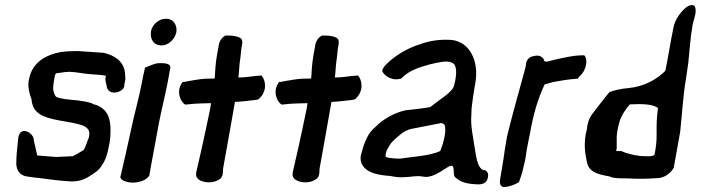

<svg xmlns="http://www.w3.org/2000/svg" viewBox="-20 -728 2839 778"><path d="M53 -160C49 -124 46 -93 46 -63V-62C48 -36 61 -18 88 -13H89C99 -12 125 -7 136 -7C182 -1 225 5 265 7C294 8 318 2 341 -13C360 -26 380 -35 394 -60C404 -73 413 -96 417 -116C420 -132 426 -153 427 -175C431 -237 423 -281 372 -302C366 -304 358 -305 354 -308V-309C333 -316 313 -319 287 -322C263 -324 223 -327 207 -336C201 -343 197 -355 195 -369C196 -386 201 -422 205 -428L207 -429V-430C207 -430 208 -430 208 -431C217 -432 230 -434 244 -436C250 -436 257 -437 262 -437C293 -436 317 -429 351 -427C367 -426 390 -425 409 -421L408 -415C408 -413 407 -410 407 -405V-404L414 -370H415C418 -360 430 -352 445 -353C461 -354 480 -363 483 -377C483 -379 484 -381 484 -386L488 -407C488 -417 487 -426 486 -436C480 -480 444 -504 400 -514L297 -521H289C269 -521 248 -520 225 -517H224C220 -515 213 -514 207 -513C193 -509 179 -504 165 -497C142 -485 109 -460 99 -413C91 -384 97 -362 102 -342L108 -325C108 -314 112 -299 120 -286C124 -279 131 -273 139 -267C182 -238 263 -238 314 -220C328 -214 343 -206 342 -184L340 -170C340 -169 338 -165 336 -161C328 -141 330 -140 319 -120C305 -111 291 -104 275 -95L207 -92L131 -98L117 -159C120 -189 56 -227 53 -160Z M468 -13C465 2 492 11 516 12C542 12 571 4 584 -15L585 -16V-17C596 -82 611 -155 624 -230C635 -285 648 -337 659 -392L670 -453C672 -467 658 -473 625 -472C605 -472 586 -460 567 -454V-451C563 -432 558 -413 555 -394C543 -330 525 -269 514 -216C496 -132 481 -67 469 -16ZM592 -602C587 -571 601 -544 635 -544C663 -544 687 -568 694 -595L695 -602C697 -624 686 -652 652 -652C623 -652 597 -628 592 -602Z M718 -393C694 -360 709 -316 731 -304L750 -306C776 -309 805 -309 835 -310L832 -289C802 -144 789 -90 775 -29V-26C771 -7 788 5 809 9C832 14 859 9 876 -7V-8C885 -16 883 -39 884 -45C896 -113 907 -171 928 -292L932 -315C959 -316 988 -320 1015 -323C1018 -323 1024 -324 1029 -327C1065 -360 1056 -403 1040 -422H1038C1038 -422 1016 -420 1015 -420H1014C989 -417 970 -414 946 -414C949 -437 949 -458 952 -479C955 -495 956 -519 959 -537L960 -542C961 -549 964 -559 959 -569C953 -578 932 -585 894 -584H893L892 -583C880 -577 870 -563 867 -548L859 -503C853 -469 852 -442 850 -410C840 -409 827 -410 812 -409C793 -408 764 -403 741 -399L727 -396H720ZM1027 -327 1029 -329Z M1109 -393C1085 -360 1100 -316 1122 -304L1141 -306C1167 -309 1196 -309 1226 -310L1223 -289C1193 -144 1180 -90 1166 -29V-26C1162 -7 1179 5 1200 9C1223 14 1250 9 1267 -7V-8C1276 -16 1274 -39 1275 -45C1287 -113 1298 -171 1319 -292L1323 -315C1350 -316 1379 -320 1406 -323C1409 -323 1415 -324 1420 -327C1456 -360 1447 -403 1431 -422H1429C1429 -422 1407 -420 1406 -420H1405C1380 -417 1361 -414 1337 -414C1340 -437 1340 -458 1343 -479C1346 -495 1347 -519 1350 -537L1351 -542C1352 -549 1355 -559 1350 -569C1344 -578 1323 -585 1285 -584H1284L1283 -583C1271 -577 1261 -563 1258 -548L1250 -503C1244 -469 1243 -442 1241 -410C1231 -409 1218 -410 1203 -409C1184 -408 1155 -403 1132 -399L1118 -396H1111ZM1418 -327 1420 -329Z M1442 -98C1440 -84 1441 -70 1450 -57C1469 -28 1505 -21 1547 -16H1548C1567 -16 1580 -8 1616 -10C1640 -10 1668 -17 1690 -13C1697 -12 1703 -11 1709 -11C1765 -16 1809 -77 1817 -49C1821 -37 1814 -14 1829 -6C1845 7 1862 15 1898 18C1901 18 1908 19 1914 19C1931 20 1951 16 1956 -5C1961 -20 1957 -32 1946 -38L1938 -39C1912 -50 1909 -101 1902 -138C1897 -174 1886 -220 1890 -264L1891 -290C1893 -311 1899 -348 1902 -369L1906 -391C1919 -465 1895 -528 1849 -554C1830 -564 1816 -567 1787 -567C1741 -567 1709 -559 1665 -543C1627 -529 1581 -503 1548 -470C1542 -465 1531 -453 1529 -442V-440V-439C1540 -417 1569 -404 1592 -407L1604 -409L1606 -410C1611 -414 1614 -418 1618 -421C1642 -441 1669 -453 1721 -467C1752 -474 1788 -484 1809 -475L1810 -474C1833 -469 1832 -425 1820 -382C1814 -355 1767 -329 1723 -294C1690 -288 1656 -285 1623 -281C1583 -272 1542 -251 1512 -224C1505 -216 1498 -211 1491 -205V-204C1467 -182 1452 -138 1442 -98ZM1542 -94 1544 -109C1545 -116 1551 -126 1558 -138C1570 -158 1581 -164 1600 -181C1614 -194 1630 -202 1648 -206C1688 -214 1729 -222 1766 -229C1771 -230 1778 -227 1782 -221C1790 -195 1776 -146 1764 -116C1728 -100 1680 -95 1636 -90C1617 -87 1603 -85 1593 -85C1575 -87 1547 -87 1542 -94Z M2025 -118C2022 -93 2018 -71 2015 -52L2007 -5C2004 10 2005 27 2020 30H2021C2043 29 2065 21 2081 11L2083 10L2084 7C2087 -2 2093 -18 2096 -29C2097 -36 2103 -57 2105 -67C2110 -87 2112 -104 2114 -119C2119 -144 2122 -163 2128 -190C2141 -264 2159 -327 2187 -386C2188 -386 2223 -396 2223 -396C2251 -401 2284 -407 2318 -409H2321L2329 -420C2355 -440 2364 -487 2348 -503L2347 -504H2345C2302 -504 2259 -493 2223 -485C2195 -477 2185 -474 2183 -488V-489C2171 -503 2160 -506 2136 -499H2135C2124 -495 2115 -487 2112 -473L2110 -457C2087 -371 2062 -286 2040 -197L2034 -172Z M2358 -204C2344 -154 2350 -108 2358 -73C2365 -29 2406 -21 2450 -13C2470 -2 2515 -7 2549 -4C2584 -3 2618 -4 2652 -7H2653C2677 -11 2699 -28 2710 -48L2736 -193C2744 -264 2747 -336 2760 -411L2769 -473L2776 -546C2778 -572 2782 -601 2787 -630C2791 -650 2802 -673 2798 -694C2796 -713 2777 -709 2763 -700C2740 -683 2715 -649 2709 -617C2697 -559 2688 -499 2676 -441C2641 -406 2590 -377 2526 -371C2499 -369 2472 -363 2450 -355C2443 -349 2377 -262 2376 -261C2366 -245 2360 -228 2358 -204ZM2490 -233V-234C2496 -257 2517 -289 2532 -305C2576 -307 2624 -308 2646 -290C2635 -206 2646 -181 2636 -122L2632 -101C2625 -94 2616 -95 2598 -95C2579 -95 2563 -97 2548 -100C2533 -104 2510 -109 2498 -116H2477C2478 -119 2478 -124 2479 -128V-162C2478 -179 2481 -202 2490 -233Z"/></svg>

Font: Vapor
Style: SbdObl
Weight: 600
Foundry: Cannot Into Space Fonts
Version: Version 0.179